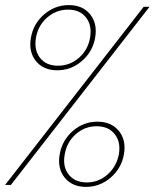

<svg xmlns="http://www.w3.org/2000/svg" viewBox="-27 -731 611 759"><path d="M115 -489.7Q85.4 -526.4 95.2 -582Q105 -637.7 147.7 -674.3Q190.4 -710.9 245.1 -710.9Q299.8 -710.9 329.3 -674.3Q358.9 -637.7 349.1 -582Q339.4 -526.4 296.6 -489.7Q253.9 -453.1 199.2 -453.1Q144.5 -453.1 115 -489.7ZM313.2 -661.6Q289.1 -692.9 242.2 -692.9Q195.3 -692.9 159.4 -661.6Q123.5 -630.4 115.2 -582Q106.9 -533.7 131.1 -502.4Q155.3 -471.2 202.1 -471.2Q249 -471.2 284.9 -502.4Q320.8 -533.7 329.1 -582Q337.4 -630.4 313.2 -661.6ZM-6.8 0 541 -704.1H564L16.1 0ZM357.9 -250Q413.1 -250 442.9 -213.4Q472.7 -176.8 462.9 -121.1Q453.1 -65.4 410.4 -28.8Q367.7 7.8 313 7.8Q258.3 7.8 228.8 -28.8Q199.2 -65.4 209 -121.1Q218.8 -176.8 261 -213.4Q303.2 -250 357.9 -250ZM229 -121.1Q219.7 -72.8 244.4 -41.3Q269 -9.8 315.9 -9.8Q362.8 -9.8 398.2 -41.3Q433.6 -72.8 442.9 -121.1Q451.2 -169.4 426.5 -200.7Q401.9 -231.9 355 -231.9Q308.1 -231.9 272.7 -200.7Q237.3 -169.4 229 -121.1Z"/></svg>

Font: SVN-Poppins Thin
Style: Italic
Weight: 100
Italic angle: -10°
Designer: Ninad Kale (Devanagari), Jonny Pinhorn (Latin)
Foundry: Indian Type Foundry
Version: Version 3.002 2017